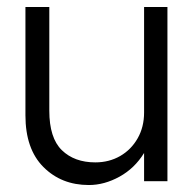

<svg xmlns="http://www.w3.org/2000/svg" viewBox="-20 -520 554 551"><path d="M121.5 -202.5Q121.5 -124 157.5 -89Q193.5 -54 253.5 -54Q293 -54 324.8 -72.2Q356.5 -90.5 375 -123Q393.5 -155.5 393.5 -197V-500H460.5V0H393.5V-81Q366.5 -37 323 -13Q279.5 11 235 11Q156 11 104.5 -40.8Q53 -92.5 53 -189V-500H121.5Z"/></svg>

Font: Overused Grotesk Book
Style: Regular
Weight: 375
Version: Version 0.004